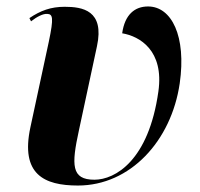

<svg xmlns="http://www.w3.org/2000/svg" viewBox="-20 -564 619 594"><path d="M221 10C383 10 510 -128 536 -306C557 -452 511 -544 438 -544C397 -544 366 -519 358 -461C412 -452 488 -408 470 -281C440 -67 336 -8 272 -8C200 -8 201 -54 224 -160L280 -421C304 -532 235 -543 180 -543C137 -543 105 -531 71 -508L76 -498C95 -513 114 -522 126 -521C143 -520 147 -511 131 -435L74 -170C43 -25 116 10 221 10Z"/></svg>

Font: Noto Serif Display
Style: Bold Italic
Weight: 700
Italic angle: -12°
Designer: Monotype Design Team
Foundry: Monotype Imaging Inc.
Version: Version 2.009